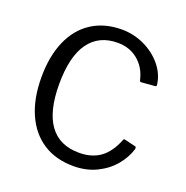

<svg xmlns="http://www.w3.org/2000/svg" viewBox="-135 -876 976 1009"><g transform="rotate(20 353.5 -371.0)"><path d="M649 -547 650 -540Q650 -536 647.5 -534Q645 -532 642 -532L567 -526H565Q562 -526 560 -528.5Q558 -531 557 -536Q542 -601 495 -640Q448 -679 381 -679Q276 -679 220.5 -601.5Q165 -524 165 -370Q165 -219 220.5 -142.5Q276 -66 386 -66Q457 -66 504.5 -100.5Q552 -135 581 -209Q583 -216 593 -213L652 -199Q659 -197 657 -185Q642 -135 605 -90.5Q568 -46 511 -18Q454 10 382 10Q283 10 212 -36Q141 -82 103 -168Q65 -254 65 -372Q65 -490 102.5 -575.5Q140 -661 210.5 -706.5Q281 -752 378 -752Q444 -752 503.5 -724Q563 -696 602 -649Q641 -602 649 -547Z"/></g></svg>

Font: n
Style: Regular
Weight: 400
Designer: Pablo Impallari, Rodrigo Fuenzalida
Foundry: Impallari Type
Version: Version 1.002; ttfautohint (v1.5)